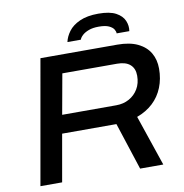

<svg xmlns="http://www.w3.org/2000/svg" viewBox="-93 -957 1002 1045"><g transform="rotate(-10 408.5 -435.0)"><path d="M46 0 167 -686H591Q660 -686 704.5 -664.5Q749 -643 771 -605.5Q793 -568 793 -518Q793 -462 774 -414.5Q755 -367 718.5 -333Q682 -299 630 -280L725 0H597L512 -261H212L166 0ZM230 -362H529Q569 -362 600.5 -379.5Q632 -397 650.5 -428Q669 -459 669 -501Q669 -541 644.5 -562.5Q620 -584 573 -584H270ZM327 -747Q333 -776 354 -804.5Q375 -833 416 -851.5Q457 -870 519 -870Q582 -870 616 -851.5Q650 -833 662 -804.5Q674 -776 669 -747H599Q599 -758 591.5 -770Q584 -782 564.5 -791Q545 -800 509 -800Q476 -800 453.5 -791.5Q431 -783 418 -771Q405 -759 401 -747Z"/></g></svg>

Font: Archivo SemiExpanded Medium
Style: Italic
Weight: 500
Width: 6
Italic angle: -10°
Designer: Hector Gatti
Foundry: Omnibus-Type
Version: Version 2.001